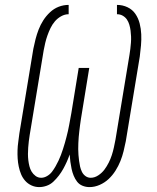

<svg xmlns="http://www.w3.org/2000/svg" viewBox="-20 -755 640 783"><path d="M345 8Q330 8 316.5 2.5Q303 -3 294.5 -14Q286 -25 280.5 -38.5Q275 -52 272 -66Q269 -80 267 -95Q265 -110 264 -125Q259 -110 252.5 -95.5Q246 -81 238 -66.5Q230 -52 220 -39Q210 -26 198 -14.5Q186 -3 170.5 2.5Q155 8 140 8Q123 8 108 1Q93 -6 82.5 -18Q72 -30 66 -44.5Q60 -59 56.5 -75.5Q53 -92 52 -108.5Q51 -125 51.5 -142Q52 -159 54.5 -176.5Q57 -194 59 -211L116 -556Q120 -576 125 -595.5Q130 -615 137.5 -634.5Q145 -654 156.5 -672Q168 -690 184 -705Q200 -720 219.5 -727.5Q239 -735 260 -735V-697Q244 -697 229 -688.5Q214 -680 203.5 -667.5Q193 -655 186 -640.5Q179 -626 173.5 -610.5Q168 -595 164.5 -580Q161 -565 158 -549L101 -204Q99 -192 97.5 -179Q96 -166 95 -153Q94 -140 94 -127Q94 -114 95.5 -101.5Q97 -89 100 -77Q103 -65 109 -55Q115 -45 125 -37.5Q135 -30 148 -30Q160 -30 172 -37Q184 -44 192 -54.5Q200 -65 206.5 -76.5Q213 -88 218.5 -99.5Q224 -111 228.5 -123Q233 -135 237 -147.5Q241 -160 244.5 -172Q248 -184 251 -196Q254 -208 257 -220.5Q260 -233 262 -245Q264 -257 266.5 -269.5Q269 -282 271 -294L301 -478H344L314 -294Q312 -282 310 -269.5Q308 -257 306.5 -245Q305 -233 303.5 -220.5Q302 -208 301 -196Q300 -184 299.5 -171.5Q299 -159 299 -147Q299 -135 300 -123Q301 -111 302.5 -99Q304 -87 306.5 -76Q309 -65 314 -54.5Q319 -44 328.5 -37Q338 -30 350 -30Q366 -30 381 -40Q396 -50 406 -63.5Q416 -77 423.5 -92Q431 -107 436 -122.5Q441 -138 444.5 -154Q448 -170 451 -186L508 -531Q510 -543 511.5 -555.5Q513 -568 514 -581Q515 -594 514.5 -606Q514 -618 512.5 -630Q511 -642 507.5 -654Q504 -666 497.5 -675.5Q491 -685 480.5 -691Q470 -697 457 -697V-735Q480 -735 500 -725.5Q520 -716 532 -698.5Q544 -681 549.5 -659.5Q555 -638 556 -615.5Q557 -593 555 -570Q553 -547 550 -524L493 -179Q489 -159 484 -138.5Q479 -118 471 -98Q463 -78 451 -59Q439 -40 423 -25Q407 -10 386.5 -1Q366 8 345 8Z"/></svg>

Font: Iosevka Slab XLtExObl
Style: Regular
Weight: 200
Width: 7
Italic angle: -9°
Monospace: yes
Designer: Belleve Invis
Foundry: Belleve Invis
Version: Version 11.1.1; ttfautohint (v1.8.3)